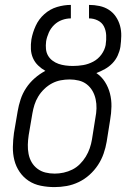

<svg xmlns="http://www.w3.org/2000/svg" viewBox="-20 -755 540 783"><path d="M202 8Q174 8 146.5 2.5Q119 -3 97 -17.5Q75 -32 60 -54Q45 -76 38.5 -102Q32 -128 32.5 -156Q33 -184 37 -213L52 -301Q56 -325 64 -349.5Q72 -374 86.5 -396Q101 -418 121.5 -436Q142 -454 165 -466Q165 -466 165 -466Q165 -466 165 -466Q149 -475 135.5 -488Q122 -501 114.5 -518Q107 -535 106 -554.5Q105 -574 108 -594Q113 -622 125.5 -649.5Q138 -677 161 -697.5Q184 -718 212.5 -726.5Q241 -735 269 -735V-680Q251 -680 233 -673.5Q215 -667 201 -653.5Q187 -640 179 -622Q171 -604 168 -586Q168 -586 168 -585.5Q168 -585 168 -585Q166 -570 167.5 -555Q169 -540 176 -528Q183 -516 194.5 -507.5Q206 -499 219 -494.5Q232 -490 247 -488Q262 -486 277 -486Q298 -486 319 -489.5Q340 -493 360 -503.5Q380 -514 393.5 -532.5Q407 -551 411 -572Q411 -572 411 -572.5Q411 -573 411 -573Q414 -592 413 -611.5Q412 -631 404 -647Q396 -663 379 -671.5Q362 -680 343 -680V-735Q365 -735 386 -730.5Q407 -726 424 -715Q441 -704 452.5 -687Q464 -670 469.5 -650Q475 -630 474.5 -608Q474 -586 471 -564Q468 -546 460 -528.5Q452 -511 438.5 -497Q425 -483 408 -473.5Q391 -464 373 -457Q394 -443 408 -421Q422 -399 428.5 -373.5Q435 -348 434.5 -320.5Q434 -293 429 -265L415 -177Q411 -153 402.5 -128.5Q394 -104 379.5 -82Q365 -60 345 -42Q325 -24 301 -12.5Q277 -1 252 3.5Q227 8 202 8ZM203 -47Q221 -47 239.5 -51Q258 -55 275 -63.5Q292 -72 306 -86Q320 -100 330 -116.5Q340 -133 346 -150.5Q352 -168 355 -186L369 -274Q373 -294 373.5 -313Q374 -332 370 -350.5Q366 -369 357 -384.5Q348 -400 334 -411Q320 -422 301.5 -426.5Q283 -431 264 -431Q246 -431 227.5 -427.5Q209 -424 192 -415Q175 -406 160.5 -392Q146 -378 136 -361.5Q126 -345 120.5 -327.5Q115 -310 112 -292L97 -204Q94 -184 93.5 -165Q93 -146 96.5 -127.5Q100 -109 109 -93.5Q118 -78 132.5 -67Q147 -56 165 -51.5Q183 -47 203 -47Z"/></svg>

Font: Iosevka SS04 Light
Style: Italic
Weight: 300
Italic angle: -9°
Monospace: yes
Designer: Belleve Invis
Foundry: Belleve Invis
Version: Version 19.0.0; ttfautohint (v1.8.4)